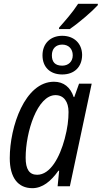

<svg xmlns="http://www.w3.org/2000/svg" viewBox="-20 -973 531 1003"><path d="M289 -829 288 -821H344C394 -855 462 -914 491 -946V-953H388C359 -908 320 -864 289 -829ZM305 -584C368 -584 409 -623 409 -687C408 -747 366 -786 305 -786C244 -786 202 -746 202 -684C202 -622 242 -584 305 -584ZM305 -630C268 -630 251 -649 251 -684C251 -718 271 -740 305 -740C338 -740 360 -718 360 -684C360 -651 337 -630 305 -630ZM149 10C202 10 246 -26 285 -81H289L281 0H345L459 -536H393L368 -466H365C348 -517 313 -546 262 -546C110 -546 31 -311 31 -147C31 -45 74 10 149 10ZM174 -60C133 -60 114 -89 114 -149C114 -284 175 -476 270 -476C313 -476 338 -442 338 -388C338 -348 333 -304 318 -248C292 -151 243 -60 174 -60Z"/></svg>

Font: Noto Sans Condensed
Style: Italic
Weight: 400
Width: 3
Italic angle: -12°
Designer: Monotype Design Team
Foundry: Monotype Imaging Inc.
Version: Version 2.013